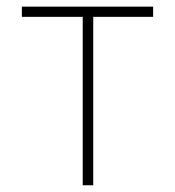

<svg xmlns="http://www.w3.org/2000/svg" viewBox="-20 -550 519 570"><path d="M44.9 -530.3H434.6V-500H256.8V0H225.6V-500H44.9Z"/></svg>

Font: Pretendard Thin
Style: Regular
Weight: 100
Designer: Base glyphs from Inter by Rasmus Andersson; Hangeul glyphs from Noto Sans CJK(Source Han Sans) by Jang Soo-young and Kan
Foundry: Kil Hyung-jin
Version: Version 1.309